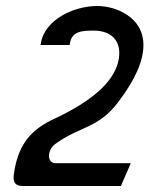

<svg xmlns="http://www.w3.org/2000/svg" viewBox="-20 -610 498 640"><path d="M26 -28C23 -3 30 10 56 10H383L416 -66H165C148 -66 141 -81 144 -98C146 -110 153 -122 164 -130C246 -190 308 -181 375 -271C494 -427 468 -518 404 -560C373 -581 336 -590 304 -590C228 -590 129 -546 116 -465L115 -460H212L213 -465C219 -506 254 -508 292 -508C350 -508 386 -475 376 -414C365 -347 303 -284 178 -222C106 -190 42 -151 26 -28Z"/></svg>

Font: Charger Pro
Style: BdNarObl
Weight: 700
Designer: Jasper
Foundry: Cannot Into Space Fonts
Version: Version 1.09